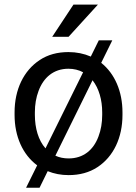

<svg xmlns="http://www.w3.org/2000/svg" viewBox="-20 -770 607 855"><path d="M44.9 -258.3C44.9 -162.1 81.5 -81.1 145.5 -33.7L96.2 65.9H156.2L192.4 -7.8C221.2 3.9 252 9.8 285.6 9.8C335 9.8 377.9 -2 413.6 -25.4C485.4 -72.3 525.4 -156.7 525.4 -258.3V-269.5C525.4 -362.8 491.2 -441.9 430.7 -490.2L480 -590.3H419.9L384.3 -518.1C354 -531.2 320.8 -538.1 284.7 -538.1C235.4 -538.1 192.9 -526.4 157.2 -502.9C85.4 -455.6 44.9 -371.6 44.9 -269.5ZM135.3 -269.5C135.3 -304.2 140.6 -335.9 151.9 -365.7C173.8 -424.3 218.3 -463.9 284.7 -463.9C308.6 -463.9 330.6 -458.5 350.1 -448.2L182.6 -109.4C150.9 -145 135.3 -199.2 135.3 -258.3ZM435.1 -258.3C435.1 -223.6 429.7 -191.4 418.5 -162.1C396.5 -103 352.1 -64.5 285.6 -64.5C264.2 -64.5 244.6 -68.4 226.6 -76.7L392.1 -412.6C420.9 -376 435.1 -324.7 435.1 -269.5ZM285.2 -606 416 -749.5H307.1L212.4 -606Z"/></svg>

Font: Vazirmatn
Style: Regular
Weight: 400
Designer: Saber Rastikerdar
Foundry: Saber Rastikerdar
Version: Version 33.003